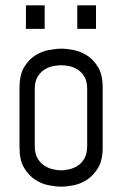

<svg xmlns="http://www.w3.org/2000/svg" viewBox="-20 -692 457 718"><path d="M306 -358Q306 -388 295.5 -405.5Q285 -423 269.5 -432.5Q254 -442 237.5 -445Q221 -448 209 -448Q197 -448 180 -445Q163 -442 147.5 -432.5Q132 -423 121 -405.5Q110 -388 110 -358V-147Q110 -117 121 -99Q132 -81 147.5 -71.5Q163 -62 180 -58.5Q197 -55 209 -55Q221 -55 237.5 -58.5Q254 -62 269.5 -71.5Q285 -81 295.5 -99Q306 -117 306 -147ZM364 -140Q364 -93 347 -64.5Q330 -36 305.5 -20Q281 -4 254.5 1Q228 6 209 6Q190 6 163 1Q136 -4 111.5 -20Q87 -36 70 -64.5Q53 -93 53 -140V-365Q53 -412 70 -440.5Q87 -469 111.5 -484.5Q136 -500 163 -505Q190 -510 209 -510Q228 -510 254.5 -505Q281 -500 305.5 -484.5Q330 -469 347 -440.5Q364 -412 364 -365ZM269 -584V-672H339V-584ZM77 -584V-672H147V-584Z"/></svg>

Font: Marvel
Style: Bold
Weight: 700
Designer: Carolina Trebol
Foundry: Carolina Trebol
Version: Version 1.001